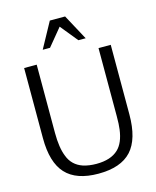

<svg xmlns="http://www.w3.org/2000/svg" viewBox="-132 -992 888 1092"><g transform="rotate(-15 312.0 -445.5)"><path d="M268 -902H358L439 -752H396L313 -854L229 -752H186ZM57 -679H131V-277Q131 -190 152 -138Q174 -78 236 -57Q271 -46 314 -46Q399 -46 443 -88Q481 -124 491 -201Q495 -230 495 -277V-679H567V-270Q567 -124 505 -56.5Q443 11 311 11Q181 11 119 -56Q57 -123 57 -266Z"/></g></svg>

Font: Pavanam
Style: Regular
Weight: 400
Designer: Tharique Azeez
Foundry: Tharique Azeez
Version: Version 1.86; ttfautohint (v1.3) -l 8 -r 50 -G 200 -x 14 -D 